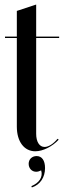

<svg xmlns="http://www.w3.org/2000/svg" viewBox="-20 -656 280 844"><path d="M135 9C169 9 210 -12 238 -42L233 -46C214 -23 193 -10 176 -10C153 -10 139 -33 139 -68V-489H240V-495H139V-636L54 -608V-495H2V-489H54V-99C54 -34 86 9 135 9ZM161 93C170 123 151 149 118 162L120 168C157 156 178 123 178 83C178 49 164 30 141 30C121 30 106 44 106 64C106 84 120 99 139 99C146 99 153 97 161 93Z"/></svg>

Font: Moniqa SemBd Display
Style: Regular
Weight: 600
Designer: Rajesh Rajput
Foundry: Rajesh Rajput
Version: Version 1.000